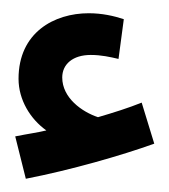

<svg xmlns="http://www.w3.org/2000/svg" viewBox="-20 -851 256 290"><path d="M19 -581C86 -594 163 -616 213 -634L194 -696C174 -688 152 -681 128 -674C104 -682 74 -703 74 -734C74 -754 90 -768 117 -768C133 -768 146 -765 159 -762L167 -822C152 -827 134 -831 114 -831C62 -831 8 -802 8 -732C8 -700 26 -671 50 -654C38 -651 23 -649 3 -645Z"/></svg>

Font: Noto Sans Arabic UI Cn
Style: Bold
Weight: 700
Width: 3
Designer: Monotype Design Team, Nadine Chahine and Nizar Qandah
Foundry: Monotype Imaging Inc.
Version: Version 2.010